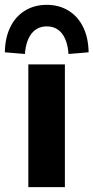

<svg xmlns="http://www.w3.org/2000/svg" viewBox="-55 -773 386 793"><path d="M62 0V-507H213V0ZM48 -550 -35 -557Q-34 -617 -12.5 -661Q9 -705 48 -729Q87 -753 138 -753Q189 -753 228 -729Q267 -705 288.5 -661Q310 -617 311 -557L228 -550Q224 -605 201 -634.5Q178 -664 138 -664Q99 -664 75.5 -634.5Q52 -605 48 -550Z"/></svg>

Font: Mulish ExtraLight ExtraBold
Style: Regular
Weight: 800
Version: Version 3.603